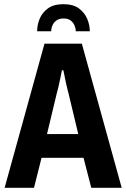

<svg xmlns="http://www.w3.org/2000/svg" viewBox="-20 -895 602 915"><path d="M2 0 192 -687H370L560 0H415L378 -143H178L142 0ZM204 -256H353L307 -448Q305 -456 301.5 -469.5Q298 -483 294.5 -499Q291 -515 288 -531Q285 -547 282 -560H275Q272 -544 267.5 -522.5Q263 -501 258.5 -481Q254 -461 250 -448ZM157 -746Q157 -776 169 -805.5Q181 -835 208.5 -855Q236 -875 282 -875Q329 -875 356 -855Q383 -835 395.5 -805.5Q408 -776 408 -746H341Q341 -760 335 -774Q329 -788 316.5 -797.5Q304 -807 283 -807Q262 -807 249 -797.5Q236 -788 230 -774Q224 -760 224 -746Z"/></svg>

Font: Archivo Condensed
Style: Bold
Weight: 700
Width: 3
Designer: Hector Gatti
Foundry: Omnibus-Type
Version: Version 2.001